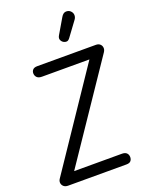

<svg xmlns="http://www.w3.org/2000/svg" viewBox="-233 -1456 1213 1569"><g transform="rotate(-20 374.0 -671.5)"><path d="M76.5 0Q52.5 0 38.5 -12.2Q24.5 -24.5 22.2 -42.2Q20 -60 31 -76.5L592.5 -910H180.5Q152 -910 138.2 -922.8Q124.5 -935.5 122.5 -955.5Q121 -976 133.2 -990Q145.5 -1004 172.5 -1004H683Q705 -1004 718.5 -992Q732 -980 734 -961.2Q736 -942.5 723 -923.5L163 -95H578.5Q606 -95 619.2 -81.8Q632.5 -68.5 633 -47.5Q633.5 -27.5 622.2 -13.8Q611 0 583 0ZM441 -1118Q426 -1127.5 420 -1143.8Q414 -1160 426.5 -1181L503.5 -1312Q521 -1342 544.5 -1343.2Q568 -1344.5 583.5 -1330.5Q600.5 -1315 601.5 -1294.2Q602.5 -1273.5 589 -1255.5L496.5 -1130Q483 -1112 468.8 -1111Q454.5 -1110 441 -1118Z"/></g></svg>

Font: Edu SA Hand Medium
Style: Regular
Weight: 500
Designer: Tina and Corey Anderson, Eben Sorkin, Mirko Velimirovic
Foundry: Google for Education
Version: Version 2.000